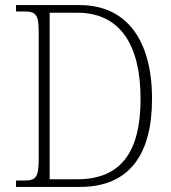

<svg xmlns="http://www.w3.org/2000/svg" viewBox="-20 -734 672 754"><path d="M43 0H294C488 0 577 -127 577 -346C577 -574 479 -714 293 -714H43V-689H71C120 -689 132 -680 132 -607V-110C132 -34 120 -25 71 -25H43ZM283 -30H175V-684H284C454 -684 532 -554 532 -346C532 -137 455 -30 283 -30Z"/></svg>

Font: Noto Serif Devanagari SemiCondensed ExtraLight
Style: Regular
Weight: 200
Width: 4
Designer: Universal Thirst, Indian Type Foundry and the Monotype Design Team
Foundry: Monotype Imaging Inc.
Version: Version 2.004